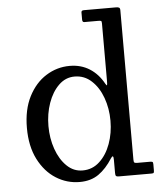

<svg xmlns="http://www.w3.org/2000/svg" viewBox="-55 -829 766 888"><g transform="rotate(-5 328.0 -385.0)"><path d="M57.5 -260C57.5 -203.3 67.8 -154.8 88.2 -114.5C108.8 -74.2 135.8 -43.3 169.5 -22C203.2 -0.7 239.8 10 279.5 10C314.2 10 343.5 1.6 367.5 -15.2C391.5 -32.1 413.2 -55.8 432.5 -86.5C441.2 -99.8 445.5 -97.2 445.5 -78.5V-18C445.5 -10.7 446.5 -5.8 448.5 -3.5C450.5 -1.2 455.2 0 462.5 0H612.5C618.5 0 622.2 -0.8 623.5 -2.5C624.8 -4.2 625.5 -8.2 625.5 -14.5V-42C625.5 -48.3 624.4 -52.1 622.2 -53.2C620.1 -54.4 615.8 -55 609.5 -55H553C545.7 -55 540.9 -55.8 538.8 -57.5C536.6 -59.2 535.5 -63.7 535.5 -71V-765C535.5 -771.7 533.8 -775.8 530.5 -777.5C527.2 -779.2 522.3 -780 516 -780H367C359.3 -780 355.5 -776.8 355.5 -770.5V-737.5C355.5 -729.2 358.5 -725 364.5 -725H429.5C436.2 -725 440.5 -724.4 442.5 -723.2C444.5 -722.1 445.5 -718.2 445.5 -711.5V-446.5C445.5 -433.2 444.9 -425.9 443.8 -424.8C442.6 -423.6 440.2 -426.2 436.5 -432.5C419.8 -463.2 398.2 -486.9 371.5 -503.8C344.8 -520.6 314.2 -529 279.5 -529C239.8 -529 203.2 -518.4 169.5 -497.2C135.8 -476.1 108.8 -445.4 88.2 -405.2C67.8 -365.1 57.5 -316.7 57.5 -260ZM157.5 -260C157.5 -298 163.3 -333.6 175 -366.8C186.7 -399.9 203 -426.8 224 -447.2C245 -467.8 269.5 -478 297.5 -478C327.8 -478 354.1 -467.8 376.2 -447.2C398.4 -426.8 415.5 -399.9 427.5 -366.8C439.5 -333.6 445.5 -298 445.5 -260C445.5 -222 439.5 -186.4 427.5 -153.2C415.5 -120.1 398.4 -93.2 376.2 -72.8C354.1 -52.2 327.8 -42 297.5 -42C269.5 -42 245 -52.2 224 -72.8C203 -93.2 186.7 -120.1 175 -153.2C163.3 -186.4 157.5 -222 157.5 -260Z"/></g></svg>

Font: Besley*
Style: Regular
Weight: 400
Designer: Owen Earl
Foundry: indestructible type*
Version: Version 3.000; ttfautohint (v1.8.3)